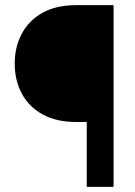

<svg xmlns="http://www.w3.org/2000/svg" viewBox="-20 -731 529 751"><path d="M424.3 0H319.3V-253.9H277.8Q200.2 -253.9 146.7 -283.4Q93.3 -313 65.4 -364.7Q37.6 -416.5 37.6 -482.4Q37.6 -547.9 65.4 -599.6Q93.3 -651.4 146.7 -681.2Q200.2 -710.9 277.8 -710.9H424.3Z"/></svg>

Font: Vazirmatn FD
Style: Bold
Weight: 700
Designer: Saber Rastikerdar
Foundry: Saber Rastikerdar
Version: Version 33.001